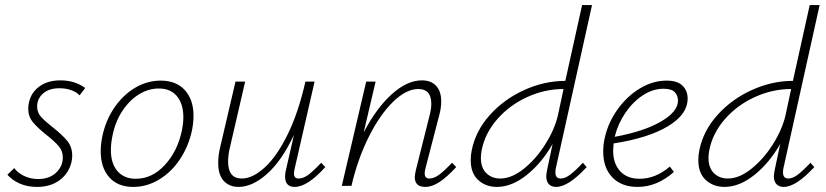

<svg xmlns="http://www.w3.org/2000/svg" viewBox="-20 -731 3249 755"><path d="M9 -44 36 -70Q50 -51 75 -39Q100 -27 130 -27Q174 -27 200.5 -52Q227 -77 227 -112Q227 -137 211 -156Q195 -175 162 -201Q127 -229 109 -251Q91 -273 91 -304Q91 -316 94 -329Q103 -368 135.5 -391.5Q168 -415 218 -415Q274 -415 315 -385L293 -356Q281 -369 260 -376.5Q239 -384 214 -384Q173 -384 149.5 -363.5Q126 -343 126 -312Q126 -289 141 -272Q156 -255 188 -230Q225 -201 244.5 -177Q264 -153 264 -119Q264 -107 261 -93Q250 -49 214.5 -22.5Q179 4 125 4Q87 4 57 -9.5Q27 -23 9 -44Z M376 -136Q376 -163 382 -193Q395 -257 429.5 -307.5Q464 -358 511.5 -386Q559 -414 612 -414Q673 -414 707 -376.5Q741 -339 741 -275Q741 -249 735 -219Q722 -157 688.5 -106Q655 -55 606.5 -25.5Q558 4 504 4Q443 4 409.5 -34Q376 -72 376 -136ZM695 -217Q701 -246 701 -270Q701 -322 676 -352.5Q651 -383 604 -383Q564 -383 526.5 -360Q489 -337 461 -294.5Q433 -252 422 -196Q416 -166 416 -141Q416 -88 442 -58Q468 -28 514 -28Q578 -28 628 -82Q678 -136 695 -217Z M1259 -74Q1189 4 1139 4Q1101 4 1101 -37Q1101 -48 1104 -61L1136 -201Q1089 -100 1031 -48Q973 4 918 4Q882 4 860 -19.5Q838 -43 838 -90Q838 -121 846 -153L906 -410H944L885 -155Q877 -124 877 -95Q877 -29 931 -29Q973 -29 1020.5 -72Q1068 -115 1110.5 -201Q1153 -287 1181 -410H1217L1139 -69Q1136 -57 1136 -49Q1136 -29 1154 -29Q1173 -29 1193 -44Q1213 -59 1243 -91Z M1774 -74Q1738 -35 1708.5 -15.5Q1679 4 1652 4Q1611 4 1611 -35Q1611 -41 1615 -61L1670 -280Q1676 -304 1676 -323Q1676 -381 1625 -381Q1577 -381 1525 -330Q1473 -279 1429.5 -191.5Q1386 -104 1362 0H1324L1420 -410H1457L1410 -210Q1460 -306 1520.5 -360.5Q1581 -415 1639 -415Q1675 -415 1695 -393.5Q1715 -372 1715 -332Q1715 -308 1708 -281L1653 -69Q1650 -57 1650 -49Q1650 -29 1669 -29Q1687 -29 1707.5 -44.5Q1728 -60 1758 -91Z M2272 -91 2287 -74Q2215 4 2167 4Q2148 4 2138 -7Q2128 -18 2128 -38Q2128 -46 2132 -66L2153 -165Q2111 -91 2052 -43.5Q1993 4 1934 4Q1890 4 1860.5 -23Q1831 -50 1831 -101Q1831 -121 1835 -140Q1850 -216 1906 -278.5Q1962 -341 2041.5 -377Q2121 -413 2203 -413L2269 -711H2308L2166 -71Q2164 -64 2164 -53Q2164 -29 2185 -29Q2202 -29 2222.5 -44.5Q2243 -60 2272 -91ZM2174 -278 2196 -381Q2123 -381 2053.5 -349.5Q1984 -318 1935.5 -262.5Q1887 -207 1874 -140Q1871 -124 1871 -110Q1871 -71 1892.5 -50Q1914 -29 1947 -29Q1992 -29 2040 -67.5Q2088 -106 2124.5 -164Q2161 -222 2174 -278Z M2684 -344Q2684 -281 2606.5 -234.5Q2529 -188 2393 -167Q2391 -147 2391 -139Q2391 -88 2418.5 -58Q2446 -28 2495 -28Q2558 -28 2614 -76L2630 -55Q2564 4 2487 4Q2424 4 2388 -33.5Q2352 -71 2352 -135Q2352 -165 2359 -193Q2373 -252 2410 -303Q2447 -354 2497.5 -384Q2548 -414 2601 -414Q2644 -414 2664 -394Q2684 -374 2684 -344ZM2589 -382Q2547 -382 2507.5 -356Q2468 -330 2439 -287Q2410 -244 2398 -196Q2398 -194 2397 -193Q2512 -214 2579 -253Q2646 -292 2646 -335Q2646 -355 2633.5 -368.5Q2621 -382 2589 -382Z M3167 -91 3182 -74Q3110 4 3062 4Q3043 4 3033 -7Q3023 -18 3023 -38Q3023 -46 3027 -66L3048 -165Q3006 -91 2947 -43.5Q2888 4 2829 4Q2785 4 2755.5 -23Q2726 -50 2726 -101Q2726 -121 2730 -140Q2745 -216 2801 -278.5Q2857 -341 2936.5 -377Q3016 -413 3098 -413L3164 -711H3203L3061 -71Q3059 -64 3059 -53Q3059 -29 3080 -29Q3097 -29 3117.5 -44.5Q3138 -60 3167 -91ZM3069 -278 3091 -381Q3018 -381 2948.5 -349.5Q2879 -318 2830.5 -262.5Q2782 -207 2769 -140Q2766 -124 2766 -110Q2766 -71 2787.5 -50Q2809 -29 2842 -29Q2887 -29 2935 -67.5Q2983 -106 3019.5 -164Q3056 -222 3069 -278Z"/></svg>

Font: Ysabeau Light
Style: Italic
Weight: 300
Italic angle: -12°
Designer: Christian Thalmann (Catharsis Fonts)
Version: Version 0.003